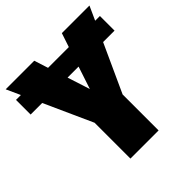

<svg xmlns="http://www.w3.org/2000/svg" viewBox="-203 -835 974 974"><g transform="rotate(-45 284.0 -348.0)"><path d="M551 -621H585V-516H503L385 -258V0H183V-257L66 -516H-17V-621H18L-16 -696H189L213 -621H362L387 -696H585ZM287 -395 327 -516H248Z"/></g></svg>

Font: Fira Sans Condensed Black
Style: Regular
Weight: 900
Width: 3
Designer: Carrois Corporate & Edenspiekermann AG
Foundry: Carrois Corporate GbR & Edenspiekermann AG
Version: Version 4.203